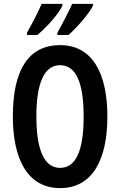

<svg xmlns="http://www.w3.org/2000/svg" viewBox="-20 -957 617 987"><path d="M458 -928V-937H351C339 -909 306 -844 275 -789V-777H332C373 -813 438 -886 458 -928ZM301 -928V-937H194C182 -908 151 -846 119 -789V-777H172C223 -820 280 -884 301 -928ZM532 -358C532 -577 457 -725 289 -725C129 -725 46 -601 46 -359C46 -142 120 10 289 10C457 10 532 -139 532 -358ZM167 -358C167 -532 208 -622 289 -622C369 -622 410 -535 410 -358C410 -180 369 -94 289 -94C209 -94 167 -183 167 -358Z"/></svg>

Font: Noto Sans Arabic UI XCn SmBd
Style: Regular
Weight: 600
Width: 2
Designer: Monotype Design Team, Nadine Chahine and Nizar Qandah
Foundry: Monotype Imaging Inc.
Version: Version 2.010